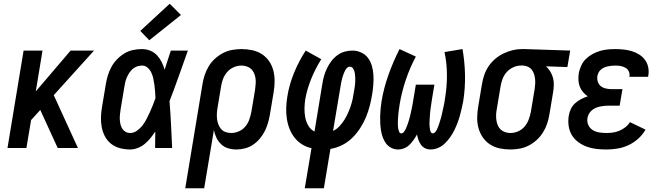

<svg xmlns="http://www.w3.org/2000/svg" viewBox="-20 -790 3540 1025"><path d="M20 0 106 -520H207L171 -302L357 -520H482L267 -282L396 0H288L195 -203L146 -149L121 0Z M675 8Q647 8 620.5 1Q594 -6 573.5 -22Q553 -38 540.5 -61.5Q528 -85 523 -111.5Q518 -138 519 -165.5Q520 -193 525 -221L545 -341Q549 -365 556 -388Q563 -411 575 -433Q587 -455 605 -473.5Q623 -492 644.5 -505Q666 -518 690 -523Q714 -528 738 -528Q761 -528 782 -519.5Q803 -511 818 -495Q833 -479 843 -459Q853 -439 859 -418Q867 -444 875.5 -469.5Q884 -495 892 -520H983Q959 -453 935 -385Q911 -317 885 -250Q890 -188 893 -125.5Q896 -63 899 0H808Q808 -22 808.5 -44Q809 -66 809 -88Q797 -70 783.5 -53Q770 -36 753 -22Q736 -8 715.5 0Q695 8 675 8ZM675 -80Q694 -80 711.5 -92.5Q729 -105 741.5 -121.5Q754 -138 763 -156Q772 -174 780.5 -192Q789 -210 796 -228.5Q803 -247 810 -266Q809 -284 808 -301.5Q807 -319 804.5 -336Q802 -353 798.5 -370Q795 -387 788 -402Q781 -417 768.5 -428.5Q756 -440 738 -440Q725 -440 712 -435.5Q699 -431 688.5 -422Q678 -413 670.5 -401.5Q663 -390 657.5 -377.5Q652 -365 649 -352.5Q646 -340 644 -327L624 -207Q622 -194 620.5 -180Q619 -166 619.5 -153Q620 -140 623 -127Q626 -114 632.5 -103.5Q639 -93 650 -86.5Q661 -80 675 -80ZM777 -575 729 -625 886 -770 946 -710Z M969 215 1061 -341Q1065 -366 1073 -390Q1081 -414 1094.5 -436.5Q1108 -459 1128 -477Q1148 -495 1171 -507Q1194 -519 1219.5 -523.5Q1245 -528 1269 -528Q1298 -528 1326.5 -522Q1355 -516 1378 -501Q1401 -486 1416.5 -463.5Q1432 -441 1439 -414Q1446 -387 1446 -357.5Q1446 -328 1441 -299L1421 -179Q1417 -156 1410.5 -133.5Q1404 -111 1393.5 -90Q1383 -69 1367 -50Q1351 -31 1331 -17.5Q1311 -4 1288 2Q1265 8 1242 8Q1219 8 1197.5 1.5Q1176 -5 1160.5 -20Q1145 -35 1135.5 -54.5Q1126 -74 1122 -96L1070 215ZM1215 -80Q1235 -80 1255.5 -89Q1276 -98 1290 -115Q1304 -132 1311 -152.5Q1318 -173 1322 -193L1342 -313Q1344 -328 1345 -343Q1346 -358 1344 -372Q1342 -386 1336.5 -399Q1331 -412 1321 -421.5Q1311 -431 1297 -435.5Q1283 -440 1268 -440Q1268 -440 1268 -440Q1268 -440 1268 -440Q1248 -440 1227.5 -431Q1207 -422 1192.5 -405Q1178 -388 1170.5 -368Q1163 -348 1160 -327L1142 -219Q1139 -203 1138 -187Q1137 -171 1138.5 -156Q1140 -141 1145.5 -126.5Q1151 -112 1160.5 -101Q1170 -90 1184.5 -85Q1199 -80 1215 -80Z M1607 215 1643 1Q1615 -5 1591.5 -20Q1568 -35 1551.5 -56.5Q1535 -78 1525 -104Q1515 -130 1511 -158.5Q1507 -187 1508 -216Q1509 -245 1514 -275Q1524 -338 1549.5 -400.5Q1575 -463 1612 -520L1695 -474Q1664 -424 1642 -370.5Q1620 -317 1610 -262Q1606 -237 1605.5 -212Q1605 -187 1609.5 -163.5Q1614 -140 1626 -119Q1638 -98 1659 -88L1701 -343Q1704 -364 1710 -384.5Q1716 -405 1725.5 -425Q1735 -445 1748.5 -463Q1762 -481 1780 -494.5Q1798 -508 1819 -514Q1840 -520 1861 -520Q1886 -520 1908.5 -509.5Q1931 -499 1945 -480Q1959 -461 1965.5 -437.5Q1972 -414 1973.5 -389Q1975 -364 1973 -338.5Q1971 -313 1967 -288Q1962 -257 1954 -225.5Q1946 -194 1933.5 -164Q1921 -134 1902.5 -105.5Q1884 -77 1860 -53.5Q1836 -30 1805.5 -15Q1775 0 1744 5L1709 215ZM1758 -91Q1777 -100 1792 -116Q1807 -132 1818 -149.5Q1829 -167 1837.5 -186Q1846 -205 1852.5 -224.5Q1859 -244 1863 -263.5Q1867 -283 1870 -303Q1872 -315 1874 -327.5Q1876 -340 1876.5 -352.5Q1877 -365 1876.5 -377Q1876 -389 1874 -401Q1872 -413 1865.5 -423.5Q1859 -434 1847 -434Q1839 -434 1833 -428Q1827 -422 1823.5 -415.5Q1820 -409 1817 -402Q1814 -395 1811.5 -387.5Q1809 -380 1807 -373Q1805 -366 1803.5 -358.5Q1802 -351 1800.5 -343.5Q1799 -336 1798 -329Z M2106 8Q2086 8 2069 -0.5Q2052 -9 2041 -24Q2030 -39 2023.5 -56.5Q2017 -74 2014 -93Q2011 -112 2010 -131.5Q2009 -151 2009.5 -170.5Q2010 -190 2012 -210Q2014 -230 2017 -250Q2029 -321 2054 -391Q2079 -461 2113 -528L2200 -488Q2168 -428 2146.5 -364Q2125 -300 2114 -236Q2113 -229 2112 -222Q2111 -215 2110 -208Q2109 -201 2108 -194Q2107 -187 2106.5 -180Q2106 -173 2105.5 -166Q2105 -159 2104.5 -152Q2104 -145 2104 -138Q2104 -131 2104 -124Q2104 -117 2105 -110Q2106 -103 2107.5 -96.5Q2109 -90 2112 -84Q2115 -78 2122 -78Q2130 -78 2136 -85.5Q2142 -93 2145.5 -100.5Q2149 -108 2152 -116Q2155 -124 2158 -132Q2161 -140 2163 -148Q2165 -156 2167.5 -164Q2170 -172 2171.5 -180Q2173 -188 2175 -196Q2177 -204 2178.5 -212Q2180 -220 2181.5 -228Q2183 -236 2184.5 -244Q2186 -252 2187 -260L2200 -338H2299L2286 -260Q2285 -253 2284 -246Q2283 -239 2282 -232.5Q2281 -226 2280 -219Q2279 -212 2278 -205Q2277 -198 2276.5 -191.5Q2276 -185 2275.5 -178Q2275 -171 2274.5 -164Q2274 -157 2273.5 -150Q2273 -143 2273 -136.5Q2273 -130 2273 -123Q2273 -116 2274 -109.5Q2275 -103 2276 -96.5Q2277 -90 2280.5 -84Q2284 -78 2291 -78Q2297 -78 2302.5 -84Q2308 -90 2311.5 -96.5Q2315 -103 2317.5 -110Q2320 -117 2322.5 -123.5Q2325 -130 2327 -137Q2329 -144 2331 -150.5Q2333 -157 2335 -164Q2337 -171 2338.5 -178Q2340 -185 2341.5 -191.5Q2343 -198 2344.5 -205Q2346 -212 2347.5 -219Q2349 -226 2350.5 -233Q2352 -240 2353 -246.5Q2354 -253 2355 -260Q2366 -324 2366 -388Q2366 -452 2353 -512L2449 -528Q2461 -461 2462.5 -391Q2464 -321 2453 -250Q2449 -230 2444.5 -210Q2440 -190 2434.5 -170.5Q2429 -151 2421.5 -131.5Q2414 -112 2404.5 -93Q2395 -74 2382.5 -56.5Q2370 -39 2354.5 -24Q2339 -9 2319 -0.5Q2299 8 2279 8Q2263 8 2249.5 1.5Q2236 -5 2227.5 -17Q2219 -29 2214 -43Q2209 -57 2206 -72Q2198 -57 2188 -43Q2178 -29 2166 -17Q2154 -5 2138 1.5Q2122 8 2106 8Z M2705 8Q2675 8 2647 2Q2619 -4 2596 -19Q2573 -34 2557.5 -56.5Q2542 -79 2534.5 -106Q2527 -133 2527.5 -162.5Q2528 -192 2533 -221L2553 -341Q2557 -366 2565.5 -390.5Q2574 -415 2588.5 -436.5Q2603 -458 2623.5 -475.5Q2644 -493 2668 -504.5Q2692 -516 2716.5 -522Q2741 -528 2766 -528Q2770 -528 2773.5 -528Q2777 -528 2781 -528L3024 -520L3009 -432L2895 -436Q2908 -424 2917.5 -408.5Q2927 -393 2932 -375Q2937 -357 2936.5 -337.5Q2936 -318 2933 -299L2913 -179Q2909 -154 2901 -130Q2893 -106 2879 -83.5Q2865 -61 2845.5 -43Q2826 -25 2802.5 -13Q2779 -1 2754 3.5Q2729 8 2705 8ZM2705 -80Q2726 -80 2746.5 -89Q2767 -98 2781 -115Q2795 -132 2802.5 -152Q2810 -172 2814 -193L2834 -313Q2836 -327 2837 -341Q2838 -355 2836.5 -368.5Q2835 -382 2831 -394.5Q2827 -407 2819 -417.5Q2811 -428 2799 -433.5Q2787 -439 2773 -440H2767Q2765 -440 2763.5 -440Q2762 -440 2760 -440Q2740 -440 2719.5 -430.5Q2699 -421 2684.5 -404.5Q2670 -388 2662.5 -367.5Q2655 -347 2652 -327L2632 -207Q2629 -192 2628.5 -177Q2628 -162 2630 -148Q2632 -134 2637.5 -121Q2643 -108 2653 -98.5Q2663 -89 2677 -84.5Q2691 -80 2705 -80Z M3218 8Q3190 8 3163.5 5Q3137 2 3112.5 -7Q3088 -16 3067 -31.5Q3046 -47 3033 -68.5Q3020 -90 3016 -116.5Q3012 -143 3016 -170Q3019 -189 3027 -207Q3035 -225 3050 -238.5Q3065 -252 3082.5 -261Q3100 -270 3118 -276Q3104 -285 3092.5 -298.5Q3081 -312 3075 -328Q3069 -344 3068 -362.5Q3067 -381 3070 -400Q3074 -420 3083 -440Q3092 -460 3108 -475.5Q3124 -491 3143.5 -501.5Q3163 -512 3183 -518Q3203 -524 3224 -526Q3245 -528 3265 -528Q3288 -528 3310.5 -525.5Q3333 -523 3354 -516.5Q3375 -510 3393 -498.5Q3411 -487 3423.5 -470Q3436 -453 3440.5 -431Q3445 -409 3441 -387Q3441 -385 3440.5 -383Q3440 -381 3440 -380H3340Q3340 -380 3340 -381Q3340 -382 3340 -382Q3343 -397 3336.5 -409.5Q3330 -422 3318.5 -428.5Q3307 -435 3293.5 -437.5Q3280 -440 3265 -440Q3255 -440 3245.5 -439Q3236 -438 3226 -436Q3216 -434 3206.5 -430Q3197 -426 3189 -419.5Q3181 -413 3176 -403.5Q3171 -394 3169 -384Q3167 -368 3171.5 -353.5Q3176 -339 3187.5 -330Q3199 -321 3214.5 -317.5Q3230 -314 3246 -314H3303L3288 -226H3231Q3220 -226 3208 -225Q3196 -224 3184 -221.5Q3172 -219 3160.5 -214Q3149 -209 3139.5 -201Q3130 -193 3124 -182Q3118 -171 3116 -159Q3113 -139 3121 -122Q3129 -105 3144.5 -95.5Q3160 -86 3179 -83Q3198 -80 3218 -80Q3235 -80 3252.5 -82.5Q3270 -85 3286.5 -92Q3303 -99 3318 -110.5Q3333 -122 3343 -138L3426 -98Q3411 -71 3387 -49.5Q3363 -28 3335 -15Q3307 -2 3277 3Q3247 8 3218 8Z"/></svg>

Font: Iosevka SS04 Semibold
Style: Italic
Weight: 600
Italic angle: -9°
Monospace: yes
Designer: Belleve Invis
Foundry: Belleve Invis
Version: Version 19.0.0; ttfautohint (v1.8.4)